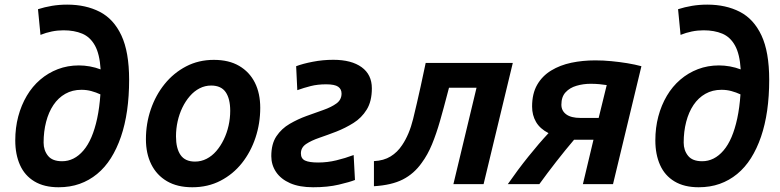

<svg xmlns="http://www.w3.org/2000/svg" viewBox="-20 -796 3374 830"><path d="M233.2 13.5Q170.8 13.5 128.8 -11.8Q86.8 -37 66.4 -82.8Q46 -128.5 46 -189Q46 -244 58.9 -292.6Q71.8 -341.2 95.8 -381.9Q119.8 -422.5 153.8 -451.6Q187.8 -480.8 230 -497Q272.2 -513.2 321 -513.2Q344.2 -513.2 368.5 -508.9Q392.8 -504.5 415 -496Q410.8 -562.5 390.4 -599.2Q370 -636 335.5 -650.5Q301 -665 254.5 -665Q228.8 -665 203.8 -659.9Q178.8 -654.8 155 -645.2L144.2 -756.2Q173 -765.5 204.8 -770.8Q236.5 -776 270.5 -776Q350.8 -776 411.1 -745Q471.5 -714 504.9 -642.6Q538.2 -571.2 538.2 -451.2Q538.2 -380.2 529.4 -318.4Q520.5 -256.5 502.8 -204.8Q485 -153 459.4 -112.4Q433.8 -71.8 399.6 -43.8Q365.5 -15.8 324.1 -1.1Q282.8 13.5 233.2 13.5ZM248.5 -99Q274.5 -99 297.6 -110.6Q320.8 -122.2 340.6 -145.4Q360.5 -168.5 375.4 -203.4Q390.2 -238.2 400.1 -284.2Q410 -330.2 414 -388Q395.2 -396.8 375.1 -402.2Q355 -407.8 331.8 -407.8Q293 -407.8 262.4 -390.5Q231.8 -373.2 211 -342.2Q190.2 -311.2 179.4 -269.5Q168.5 -227.8 168.5 -179.5Q168.5 -146.2 187.4 -122.6Q206.2 -99 248.5 -99Z M811.2 13.5Q746.5 13.5 701.9 -12.6Q657.2 -38.8 634 -85.5Q610.8 -132.2 610.8 -194Q610.8 -261.5 631.8 -323Q652.8 -384.5 691.6 -432.6Q730.5 -480.8 784.5 -509Q838.5 -537.2 904.5 -537.2Q969.5 -537.2 1014 -511.1Q1058.5 -485 1081.8 -438.8Q1105 -392.5 1105 -330Q1105 -262.5 1084.5 -200.9Q1064 -139.2 1025.9 -91.1Q987.8 -43 933.4 -14.8Q879 13.5 811.2 13.5ZM823 -97.5Q849.5 -97.5 873 -109.5Q896.5 -121.5 915.1 -143.1Q933.8 -164.8 947.2 -192.6Q960.8 -220.5 968 -252.4Q975.2 -284.2 975.2 -317.2Q975.2 -369.2 955.5 -397.8Q935.8 -426.2 892.8 -426.2Q866.2 -426.2 842.9 -414.2Q819.5 -402.2 800.8 -380.6Q782 -359 768.5 -331.1Q755 -303.2 747.9 -271.4Q740.8 -239.5 740.8 -206.5Q740.8 -154.5 760.5 -126Q780.2 -97.5 823 -97.5Z M1333.5 13.5Q1274.5 13.5 1234.2 -4.1Q1194 -21.8 1173.4 -52.5Q1152.8 -83.2 1152.8 -121Q1152.8 -174 1175 -207.1Q1197.2 -240.2 1232.4 -260.6Q1267.5 -281 1304.8 -294.5Q1343 -308.5 1377.8 -320.6Q1412.5 -332.8 1434.5 -348.8Q1456.5 -364.8 1456.5 -391.5Q1456.5 -410.8 1441.8 -421.1Q1427 -431.5 1389.8 -431.5Q1353 -431.5 1323.4 -424Q1293.8 -416.5 1265.2 -406.2L1260.2 -509.8Q1289.2 -520.8 1332.4 -529.1Q1375.5 -537.5 1420.8 -537.5Q1499.2 -537.5 1543.4 -505.5Q1587.5 -473.5 1587.5 -414.2Q1587.5 -358 1565.2 -322.1Q1543 -286.2 1508 -264.4Q1473 -242.5 1434.2 -227.2Q1396 -212.5 1360.9 -200.5Q1325.8 -188.5 1303.2 -173.4Q1280.8 -158.2 1280.8 -133Q1280.8 -110.2 1298.9 -101.9Q1317 -93.5 1355.2 -93.5Q1395.2 -93.5 1433.6 -102.8Q1472 -112 1508.8 -125.8L1514.5 -18Q1492.2 -9 1444.6 2.2Q1397 13.5 1333.5 13.5Z M1596.5 9V-99.5Q1639 -101.5 1668.6 -119.8Q1698.2 -138 1718.2 -168.5Q1749.2 -214.2 1765.8 -281.4Q1782.2 -348.5 1798.5 -422.5L1820.2 -524H2196.8L2070.5 0H1940L2040 -416.8H1921L1914.5 -392.2Q1898 -328.5 1882.1 -273Q1866.2 -217.5 1847.5 -172.1Q1828.8 -126.8 1803.2 -92.2Q1770 -45 1721.4 -20.2Q1672.8 4.5 1596.5 9Z M2175.2 0Q2218.2 -62 2264.4 -119.5Q2310.5 -177 2351.2 -220.5Q2314.2 -239.5 2297.2 -268.8Q2280.2 -298 2280.2 -335.5Q2280.2 -391.5 2302.2 -429.6Q2324.2 -467.8 2362.6 -491.1Q2401 -514.5 2449.9 -524.8Q2498.8 -535 2553.2 -535Q2588 -535 2623.1 -531.6Q2658.2 -528.2 2691.6 -522.8Q2725 -517.2 2752.8 -509.8L2630 0H2499.8L2545.5 -191.8H2483Q2477.5 -191.8 2471.9 -191.8Q2466.2 -191.8 2461.5 -191.8Q2423.8 -147.5 2384.6 -97.2Q2345.5 -47 2311.5 0ZM2489.2 -286.2H2568L2602.8 -428.2Q2588.8 -430.5 2571.4 -432.1Q2554 -433.8 2533.2 -433.8Q2501.2 -433.8 2472.2 -425.2Q2443.2 -416.8 2425 -397.1Q2406.8 -377.5 2406.8 -343.5Q2406.8 -317.2 2427.6 -301.8Q2448.5 -286.2 2489.2 -286.2Z M3000.2 13.5Q2937.8 13.5 2895.8 -11.8Q2853.8 -37 2833.4 -82.8Q2813 -128.5 2813 -189Q2813 -244 2825.9 -292.6Q2838.8 -341.2 2862.8 -381.9Q2886.8 -422.5 2920.8 -451.6Q2954.8 -480.8 2997 -497Q3039.2 -513.2 3088 -513.2Q3111.2 -513.2 3135.5 -508.9Q3159.8 -504.5 3182 -496Q3177.8 -562.5 3157.4 -599.2Q3137 -636 3102.5 -650.5Q3068 -665 3021.5 -665Q2995.8 -665 2970.8 -659.9Q2945.8 -654.8 2922 -645.2L2911.2 -756.2Q2940 -765.5 2971.8 -770.8Q3003.5 -776 3037.5 -776Q3117.8 -776 3178.1 -745Q3238.5 -714 3271.9 -642.6Q3305.2 -571.2 3305.2 -451.2Q3305.2 -380.2 3296.4 -318.4Q3287.5 -256.5 3269.8 -204.8Q3252 -153 3226.4 -112.4Q3200.8 -71.8 3166.6 -43.8Q3132.5 -15.8 3091.1 -1.1Q3049.8 13.5 3000.2 13.5ZM3015.5 -99Q3041.5 -99 3064.6 -110.6Q3087.8 -122.2 3107.6 -145.4Q3127.5 -168.5 3142.4 -203.4Q3157.2 -238.2 3167.1 -284.2Q3177 -330.2 3181 -388Q3162.2 -396.8 3142.1 -402.2Q3122 -407.8 3098.8 -407.8Q3060 -407.8 3029.4 -390.5Q2998.8 -373.2 2978 -342.2Q2957.2 -311.2 2946.4 -269.5Q2935.5 -227.8 2935.5 -179.5Q2935.5 -146.2 2954.4 -122.6Q2973.2 -99 3015.5 -99Z"/></svg>

Font: Ubuntu Sans
Style: Italic
Weight: 400
Italic angle: -13.5°
Designer: Dalton Maag Ltd
Foundry: Dalton Maag Ltd
Version: Version 1.006